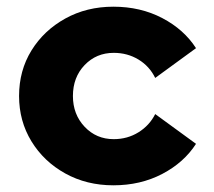

<svg xmlns="http://www.w3.org/2000/svg" viewBox="-20 -544 640 574"><path d="M319 10Q239 10 175 -25.5Q111 -61 74 -121.5Q37 -182 37 -257Q37 -333 74 -393Q111 -453 175 -488.5Q239 -524 319 -524Q400 -524 465 -490Q530 -456 566 -400L444 -311Q427 -346 394 -366Q361 -386 320 -386Q268 -386 233 -349.5Q198 -313 198 -257Q198 -202 233 -165Q268 -128 320 -128Q361 -128 394 -148.5Q427 -169 444 -203L566 -114Q530 -58 465 -24Q400 10 319 10Z"/></svg>

Font: Red Hat Mono
Style: Bold
Weight: 700
Monospace: yes
Designer: Pentagram, MCKL
Foundry: Pentagram, MCKL
Version: Version 1.023; ttfautohint (v1.8.3)